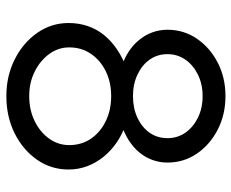

<svg xmlns="http://www.w3.org/2000/svg" viewBox="-84 -660 746 619"><g transform="rotate(90 289.5 -350.0)"><path d="M289.3 3Q224.3 3 170.8 -24Q117.3 -51 85.5 -96.5Q53.7 -142 53.7 -197.6Q53.7 -230.3 63.4 -259Q73 -287.7 92.1 -311.4Q111.1 -335 138.6 -353.7Q166.1 -372.4 201.8 -385.3L199.2 -367.4Q170.5 -375.7 147.8 -390.2Q125.1 -404.7 108.6 -424.7Q92.1 -444.7 83.7 -468.1Q75.4 -491.4 75.4 -516.1Q75.4 -569.1 104.2 -611.2Q133 -653.4 181.4 -678.4Q229.7 -703.4 289.3 -703.4Q349 -703.4 397.5 -678.4Q446 -653.4 474.8 -611.2Q503.6 -569.1 503.6 -516.1Q503.6 -491.4 495.3 -468.2Q486.9 -445 471.1 -425.9Q455.2 -406.7 431.9 -391.7Q408.5 -376.7 378.8 -367.4L378.2 -382.7Q410.9 -371.7 438.1 -353.2Q465.3 -334.7 485 -310.4Q504.6 -286 515.3 -257.7Q526 -229.3 526 -197.6Q526 -141 494.2 -95.5Q462.3 -50 408.8 -23.5Q355.3 3 289.3 3ZM289.3 -70.7Q333.8 -70.7 369.5 -88.1Q405.2 -105.4 426.3 -134.7Q447.3 -163.9 447.3 -199.6Q447.3 -239 426.8 -269.4Q406.2 -299.8 370.3 -317.3Q334.4 -334.9 289.3 -334.9Q244.2 -334.9 208.8 -317.3Q173.4 -299.8 152.9 -269.4Q132.3 -239 132.3 -199.6Q132.3 -164.6 153.4 -135.5Q174.4 -106.4 209.8 -88.6Q245.3 -70.7 289.3 -70.7ZM289.3 -405.2Q328.4 -405.2 359.1 -419.6Q389.9 -434 407.4 -458.8Q424.9 -483.7 424.9 -516.5Q424.9 -548.5 407.4 -573.9Q389.9 -599.3 359.1 -614.5Q328.4 -629.7 289.3 -629.7Q250.6 -629.7 219.9 -614.5Q189.1 -599.3 171.6 -573.9Q154.1 -548.5 154.1 -516.5Q154.1 -484.1 171.6 -459.2Q189.1 -434.3 219.9 -419.8Q250.6 -405.2 289.3 -405.2Z"/></g></svg>

Font: Lexend Medium
Style: Regular
Weight: 500
Designer: Bonnie Shaver-Troup, Thomas Jockin
Foundry: Lexend
Version: Version 1.005